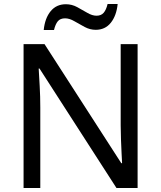

<svg xmlns="http://www.w3.org/2000/svg" viewBox="-20 -933 800 953"><path d="M663 0H558L176 -593H172Q174 -558 177 -506Q180 -454 180 -399V0H97V-714H201L582 -123H586Q585 -139 583.5 -171Q582 -203 580.5 -241Q579 -279 579 -311V-714H663ZM197 -784Q203 -843 231.5 -877.5Q260 -912 307 -912Q337 -912 363.5 -897.5Q390 -883 414 -869Q438 -855 459 -855Q482 -855 494.5 -869.5Q507 -884 514 -913H564Q558 -855 530 -820Q502 -785 455 -785Q427 -785 400.5 -799Q374 -813 349.5 -827.5Q325 -842 303 -842Q279 -842 267 -827.5Q255 -813 248 -784Z"/></svg>

Font: Noto Sans Tifinagh
Style: Regular
Weight: 400
Designer: JamraPatel
Foundry: JamraPatel LLC
Version: Version 2.004; ttfautohint (v1.8.4.7-5d5b)